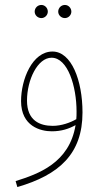

<svg xmlns="http://www.w3.org/2000/svg" viewBox="-20 -525 418 775"><path d="M242 -452C256 -452 268 -464 268 -478C268 -493 256 -505 242 -505C227 -505 215 -493 215 -478C215 -464 227 -452 242 -452ZM147 -452C161 -452 173 -464 173 -478C173 -493 161 -505 147 -505C132 -505 120 -493 120 -478C120 -464 132 -452 147 -452ZM50 230C219 181 313 96 313 -71C313 -201 268 -317 192 -317C110 -317 65 -204 65 -117C65 -15 144 5 189 5C228 5 258 -5 285 -20C260 133 135 177 43 206ZM89 -119C89 -203 132 -292 188 -292C254 -292 289 -176 289 -75C289 -64 289 -54 288 -44C264 -30 228 -17 193 -17C141 -17 89 -38 89 -119Z"/></svg>

Font: Noto Sans Arabic UI XCn Th
Style: Regular
Weight: 100
Width: 2
Designer: Monotype Design Team, Nadine Chahine and Nizar Qandah
Foundry: Monotype Imaging Inc.
Version: Version 2.010